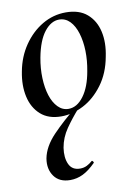

<svg xmlns="http://www.w3.org/2000/svg" viewBox="-79 -452 562 780"><g transform="rotate(-10 202.5 -62.0)"><path d="M157 14Q104 14 72 -14.5Q40 -43 29.5 -90Q19 -137 30 -193Q41 -253 73 -299.5Q105 -346 150 -372.5Q195 -399 247 -399Q302 -399 334.5 -371Q367 -343 377.5 -296.5Q388 -250 376 -193Q364 -127 329 -80Q294 -33 248.5 -9.5Q203 14 157 14ZM191 -11Q226 -11 253.5 -48Q281 -85 292 -149Q300 -191 299 -231Q298 -271 288 -304Q278 -337 259.5 -356Q241 -375 215 -375Q182 -375 154.5 -340Q127 -305 114 -236Q106 -193 107.5 -152.5Q109 -112 119 -80.5Q129 -49 147.5 -30Q166 -11 191 -11ZM148 275Q103 275 81.5 245Q60 215 67 172Q76 124 119.5 78.5Q163 33 222 -14L231 -7Q199 29 174.5 64.5Q150 100 143 141Q137 181 149.5 208.5Q162 236 195 236Q211 236 223.5 229.5Q236 223 246 214Q248 212 251.5 216.5Q255 221 253 223Q225 251 200 263Q175 275 148 275Z"/></g></svg>

Font: Cormorant SemiBold
Style: Italic
Weight: 600
Italic angle: -10°
Designer: Christian Thalmann (Catharsis Fonts)
Foundry: Catharsis Fonts
Version: Version 4.000